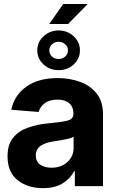

<svg xmlns="http://www.w3.org/2000/svg" viewBox="-20 -952 591 982"><path d="M199.7 10.3Q121.6 10.3 70.1 -30.5Q18.6 -71.3 18.6 -152.3Q18.6 -213.4 47.4 -248Q76.2 -282.7 122.8 -299.1Q169.4 -315.4 223.6 -320.8Q294.4 -327.1 325 -335Q355.5 -342.8 355.5 -369.1V-371.6Q355.5 -405.3 334.2 -423.8Q313 -442.4 274.4 -442.4Q233.9 -442.4 209.5 -424.6Q185.1 -406.7 177.7 -379.4L37.6 -390.6Q53.2 -465.3 115 -509Q176.8 -552.7 275.4 -552.7Q335.9 -552.7 388.7 -533.7Q441.4 -514.6 474.1 -473.9Q506.8 -433.1 506.8 -368.2V0H362.8V-76.2H358.9Q338.9 -37.6 299.6 -13.7Q260.3 10.3 199.7 10.3ZM243.2 -94.2Q293 -94.2 324.7 -123.3Q356.4 -152.3 356.4 -194.8V-252.9Q347.2 -246.6 328.6 -242.2Q310.1 -237.8 289.1 -234.4Q268.1 -231 252 -228.5Q211.4 -222.7 187.3 -205.8Q163.1 -189 163.1 -157.2Q163.1 -126 185.5 -110.1Q208 -94.2 243.2 -94.2ZM231.9 -829.1 303.2 -931.6H428.7L328.1 -829.1ZM279.8 -593.3Q234.4 -592.8 202.4 -622.6Q170.4 -652.3 170.9 -694.3Q170.4 -736.3 202.4 -766.1Q234.4 -795.9 279.8 -796.4Q325.2 -795.9 357.2 -766.1Q389.2 -736.3 388.7 -694.3Q389.2 -652.3 357.2 -622.6Q325.2 -592.8 279.8 -593.3ZM279.8 -650.4Q299.8 -650.4 313.7 -663.1Q327.6 -675.8 327.6 -694.3Q327.6 -712.4 313.7 -725.3Q299.8 -738.3 279.8 -738.3Q260.3 -738.3 246.1 -725.3Q231.9 -712.4 232.4 -694.3Q231.9 -675.8 245.8 -662.8Q259.8 -649.9 279.8 -650.4Z"/></svg>

Font: Inter Tight
Style: Bold
Weight: 700
Designer: Rasmus Andersson
Foundry: rsms
Version: Version 3.004; ttfautohint (v1.8.4.7-5d5b)